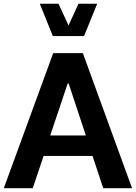

<svg xmlns="http://www.w3.org/2000/svg" viewBox="-20 -988 713 1008"><path d="M189 -968.3H287.1L339.8 -854.5L392.1 -968.3H490.2L421.4 -798.8H257.3ZM209 -169.4 151.9 0H0L259.3 -709H415L673.3 0H522L465.8 -169.4ZM335.4 -549.8 243.7 -276.9H430.7L340.3 -549.8Z"/></svg>

Font: Estedad-FD Bold
Style: Regular
Weight: 700
Designer: Amin Abedi
Version: Version 7.3